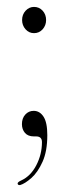

<svg xmlns="http://www.w3.org/2000/svg" viewBox="-20 -399 197 556"><path d="M78.5 -303Q64 -303 54 -314.2Q44 -325.5 44 -341Q44 -357 54.2 -368Q64.5 -379 78.5 -379Q93.5 -379 103.5 -368Q113.5 -357 113.5 -341Q113.5 -325.5 103.5 -314.2Q93.5 -303 78.5 -303ZM78 -4Q61 -4 52.2 -14.2Q43.5 -24.5 43.5 -39.5Q43.5 -56.5 53.2 -67.2Q63 -78 77.5 -78Q95 -78 106 -61.2Q117 -44.5 117 -7.5Q117 39 103.2 69.5Q89.5 100 70.8 116.5Q52 133 38 137Q32 137.5 31 133Q30.5 128.5 40.5 124Q68.5 111.5 85 79.8Q101.5 48 101.5 12.5Q101.5 -4 84.5 -4Z"/></svg>

Font: Fraunces 72pt S000 Thin
Style: Regular
Weight: 100
Version: Version 1.000; ttfautohint (v1.8.3)